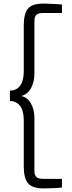

<svg xmlns="http://www.w3.org/2000/svg" viewBox="-20 -888 400 1066"><path d="M35 -385Q71 -385 91.5 -412Q112 -439 112 -493V-746Q112 -813 135.5 -840.5Q159 -868 219 -868Q229 -868 245 -867.5Q261 -867 277 -866Q293 -865 306.5 -864.5Q320 -864 324 -863V-816H219Q193 -816 182 -805.5Q171 -795 171 -770V-479Q171 -432 151.5 -397.5Q132 -363 97 -355Q132 -348 151.5 -314Q171 -280 171 -234V60Q171 84 182 94.5Q193 105 219 105H324V153Q320 154 307 155Q294 156 278 156.5Q262 157 246 157.5Q230 158 221 158Q161 158 136.5 130.5Q112 103 112 36V-220Q112 -273 91.5 -300Q71 -327 35 -327Z"/></svg>

Font: EncodeSans
Style: Light
Weight: 300
Designer: Pablo Impallari, Andres Torresi
Foundry: Pablo Impallari, Andres Torresi
Version: Version 1.000; ttfautohint (v1.4.1)